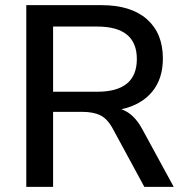

<svg xmlns="http://www.w3.org/2000/svg" viewBox="-20 -725 717 745"><path d="M82 0V-705H374Q488 -705 550 -650.5Q612 -596 612 -498Q612 -419 570 -368.5Q528 -318 451 -301Q499 -285 532 -224L654 0H540L418 -225Q397 -264 369.5 -277.5Q342 -291 299 -291H186V0ZM186 -369H357Q511 -369 511 -496Q511 -622 357 -622H186Z"/></svg>

Font: Nunito Sans SemiBold
Style: Regular
Weight: 600
Designer: Vernon Adams
Foundry: Vernon Adams
Version: Version 3.101; ttfautohint (v1.8.4.7-5d5b);gftools[0.9.27]